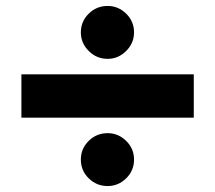

<svg xmlns="http://www.w3.org/2000/svg" viewBox="-20 -613 723 646"><path d="M52 -217V-363H632V-217ZM342 13Q305 13 278.5 -13Q252 -39 252 -76Q252 -113 278.5 -139Q305 -165 342 -165Q378 -165 404.5 -139Q431 -113 431 -76Q431 -39 404.5 -13Q378 13 342 13ZM342 -415Q305 -415 278.5 -441.5Q252 -468 252 -504Q252 -541 278.5 -567Q305 -593 342 -593Q378 -593 404.5 -567Q431 -541 431 -504Q431 -468 404.5 -441.5Q378 -415 342 -415Z"/></svg>

Font: M PLUS 1 ExtraBold
Style: Regular
Weight: 800
Designer: Coji Morishita
Foundry: UNDERFOREST DESIGN
Version: Version 1.001